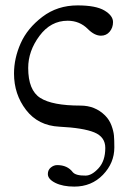

<svg xmlns="http://www.w3.org/2000/svg" viewBox="-20 -462 481 715"><path d="M32.2 -188Q32.2 -245.1 57.1 -301Q82 -356.9 137.9 -399.4Q193.8 -441.9 269 -441.9Q336.9 -441.9 368.9 -422.9Q400.9 -403.8 400.9 -379.9Q400.9 -358.9 388.4 -344Q376 -329.1 356 -329.1Q332 -329.1 307.1 -354Q276.4 -384.8 231.9 -384.8Q168.9 -384.8 127 -328.4Q85 -272 85 -209Q85 -126 129.9 -97.4Q174.8 -68.8 279.8 -68.8Q334 -68.8 371.1 -32.2Q387.2 -16.1 395 4.9Q402.8 25.9 404.3 42.5Q405.8 59.1 405.8 86.9Q405.8 145 363.3 189Q320.8 232.9 256.8 232.9Q213.9 232.9 186 219Q158.2 205.1 158.2 186Q158.2 170.9 169.2 161.9Q180.2 152.8 192.9 152.8Q231 152.8 251 179.2Q262.2 192.4 298.8 191.9Q321.8 191.9 346.9 164.6Q372.1 137.2 372.1 88.9Q372.1 47.9 331.1 31Q290 14.2 201.2 9.8Q122.1 5.9 77.1 -52.5Q32.2 -110.8 32.2 -188Z"/></svg>

Font: Linux Libertine Capitals
Style: Small Caps
Weight: 400
Designer: Philipp H. Poll
Foundry: Philipp H. Poll
Version: Version 5.1.3